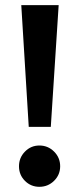

<svg xmlns="http://www.w3.org/2000/svg" viewBox="-20 -720 306 740"><path d="M175.8 -231H90.8L62 -700.2H206.1ZM131.8 -159.2Q165 -159.2 188.5 -135.7Q211.9 -112.3 211.9 -79.1Q211.9 -46.4 188.5 -23.2Q165 0 131.8 0Q99.1 0 76.2 -22.9Q53.2 -45.9 53.2 -79.1Q53.2 -112.3 76.2 -135.7Q99.1 -159.2 131.8 -159.2Z"/></svg>

Font: Lobster Two
Style: Bold
Weight: 700
Designer: Pablo Impallari
Foundry: Pablo Impallari. www.impallari.com
Version: Version 1.006